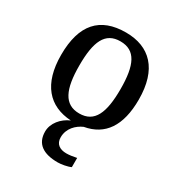

<svg xmlns="http://www.w3.org/2000/svg" viewBox="-185 -668 956 1030"><g transform="rotate(30 293.5 -153.5)"><path d="M351 5C471 -16 534 -106 534 -269C534 -457 443 -547 295 -547C135 -547 53 -457 53 -269C53 -89 136 2 274 10C224 31 184 78 184 130C184 206 236 240 325 240C346 240 383 234 404 224V167C380 172 359 175 341 175C301 175 272 157 272 115C272 59 312 22 351 5ZM166 -269C166 -417 199 -491 293 -491C387 -491 421 -417 421 -269C421 -122 388 -45 294 -45C200 -45 166 -122 166 -269Z"/></g></svg>

Font: Noto Serif Thai Medium
Style: Regular
Weight: 500
Designer: Monotype Design Team
Foundry: Monotype Imaging Inc.
Version: Version 1.901;PS 001.901;hotconv 1.0.88;makeotf.lib2.5.64775